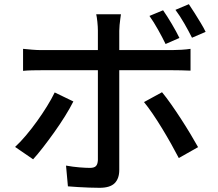

<svg xmlns="http://www.w3.org/2000/svg" viewBox="-20 -847 1040 916"><path d="M758 -798Q777 -771 799.5 -733Q822 -695 836 -666L770 -637Q755 -668 734 -705.5Q713 -743 693 -771ZM881 -827Q894 -808 909 -784Q924 -760 938 -737Q952 -714 961 -695L896 -667Q880 -699 859 -735.5Q838 -772 817 -800ZM557 -779Q556 -772 554 -757.5Q552 -743 550.5 -727.5Q549 -712 549 -700Q549 -673 549 -638Q549 -603 549 -569Q549 -535 549 -508Q549 -488 549 -450.5Q549 -413 549 -366.5Q549 -320 549 -270.5Q549 -221 549 -174.5Q549 -128 549 -92Q549 -56 549 -36Q549 5 527 27Q505 49 455 49Q432 49 405.5 48Q379 47 353 45.5Q327 44 304 42L295 -57Q328 -51 359 -48.5Q390 -46 409 -46Q429 -46 437.5 -54.5Q446 -63 447 -83Q447 -95 447 -127Q447 -159 447 -203Q447 -247 447 -295.5Q447 -344 447 -387.5Q447 -431 447 -463.5Q447 -496 447 -508Q447 -525 447 -560.5Q447 -596 447 -634.5Q447 -673 447 -701Q447 -719 444.5 -743Q442 -767 439 -779ZM90 -614Q111 -612 133.5 -610Q156 -608 179 -608Q192 -608 228.5 -608Q265 -608 317 -608Q369 -608 428.5 -608Q488 -608 548 -608Q608 -608 660 -608Q712 -608 749 -608Q786 -608 800 -608Q819 -608 844.5 -609.5Q870 -611 889 -614V-510Q868 -511 844 -511.5Q820 -512 801 -512Q787 -512 750 -512Q713 -512 661 -512Q609 -512 549.5 -512Q490 -512 430.5 -512Q371 -512 319 -512Q267 -512 230.5 -512Q194 -512 180 -512Q157 -512 133.5 -511.5Q110 -511 90 -509ZM330 -363Q314 -331 290 -292.5Q266 -254 238.5 -215.5Q211 -177 185 -143.5Q159 -110 138 -87L52 -146Q77 -169 104 -201Q131 -233 156.5 -268.5Q182 -304 204 -339.5Q226 -375 241 -406ZM753 -407Q773 -383 796.5 -349.5Q820 -316 844 -279Q868 -242 889 -207Q910 -172 925 -145L833 -93Q817 -124 796.5 -160.5Q776 -197 753.5 -234Q731 -271 708.5 -304Q686 -337 667 -360Z"/></svg>

Font: Noto Sans JP Thin Medium
Style: Regular
Weight: 500
Version: Version 2.004-H2;hotconv 1.0.118;makeotfexe 2.5.65603